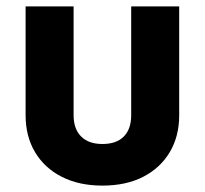

<svg xmlns="http://www.w3.org/2000/svg" viewBox="-20 -570 640 600"><path d="M300 10Q227 10 173 -17.5Q119 -45 89.5 -94.5Q60 -144 60 -210V-550H210V-210Q210 -167 233.5 -143.5Q257 -120 300 -120Q344 -120 367 -143.5Q390 -167 390 -210V-550H540V-210Q540 -144 510.5 -94.5Q481 -45 427.5 -17.5Q374 10 300 10Z"/></svg>

Font: Tiny ExtraBold
Style: Regular
Weight: 800
Designer: Philipp Nurullin, Konstantin Bulenkov
Foundry: JetBrains
Version: Version 2.251; ttfautohint (v1.8.4.7-5d5b)